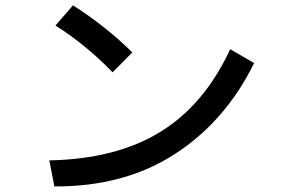

<svg xmlns="http://www.w3.org/2000/svg" viewBox="-20 -709 1040 705"><path d="M183.6 -615.2 248 -689.5Q370.1 -611.3 465.8 -516.6L393.6 -443.4Q293.9 -545.9 183.6 -615.2ZM161.1 -120.1Q407.2 -125 569.3 -225.1Q731.4 -325.2 825.2 -528.3L913.1 -477.5Q808.6 -264.6 623 -144Q437.5 -23.4 179.7 -24.4Z"/></svg>

Font: Gothic A1 SemiBold
Style: Regular
Weight: 600
Version: Version 2.50